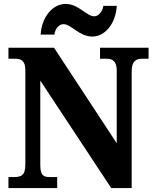

<svg xmlns="http://www.w3.org/2000/svg" viewBox="-20 -957 787 977"><path d="M450 -771C516 -771 570 -840 574 -927H506C502 -900 482 -874 460 -874C420 -874 380 -937 314 -937C246 -937 191 -867 187 -781H257C260 -808 278 -834 303 -834C343 -834 382 -771 450 -771ZM23 0H271V-56H235C201 -56 185 -63 185 -119V-547L546 0H650V-595C650 -643 671 -658 701 -658H736V-714H489V-658H524C552 -658 574 -645 574 -599V-228L255 -714H23V-658H57C85 -658 109 -651 109 -599V-119C109 -63 86 -56 50 -56H23Z"/></svg>

Font: Noto Serif Hebrew SemiCondensed ExtraBold
Style: Regular
Weight: 800
Width: 4
Designer: Monotype Design Team
Foundry: Monotype Imaging Inc.
Version: Version 2.004